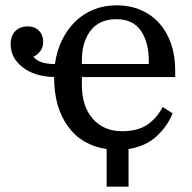

<svg xmlns="http://www.w3.org/2000/svg" viewBox="-20 -550 721 720"><path d="M462 150H380V9Q286 -5 234.5 -76.5Q183 -148 183 -259V-261Q109 -263 64.5 -298Q20 -333 20 -384Q20 -416 37.5 -433.5Q55 -451 84 -451Q110 -451 126 -435Q142 -419 142 -392Q142 -372 130.5 -357.5Q119 -343 106 -338V-336Q118 -322 138 -316Q158 -310 181 -310H186Q193 -360 213 -400.5Q233 -441 263 -470Q293 -499 332 -514.5Q371 -530 416 -530Q468 -530 509 -512Q550 -494 578.5 -461.5Q607 -429 622 -384.5Q637 -340 637 -286V-261H287V-232Q287 -151 328 -104.5Q369 -58 438 -58Q498 -58 534 -83.5Q570 -109 590 -149L627 -125Q610 -80 569.5 -41Q529 -2 462 9ZM287 -310H538V-321Q538 -391 508.5 -434.5Q479 -478 416 -478Q353 -478 320 -435.5Q287 -393 287 -322Z"/></svg>

Font: IBM Plex Serif Text
Style: Regular
Weight: 450
Designer: Mike Abbink, Paul van der Laan, Pieter van Rosmalen
Foundry: Bold Monday
Version: Version 3.001